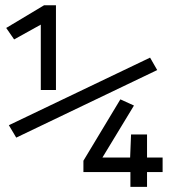

<svg xmlns="http://www.w3.org/2000/svg" viewBox="-20 -726 655 746"><path d="M197.4 -376.4H138.5V-630.3L34.9 -572.8L4.1 -617.4L151.3 -705.6H197.4ZM590.8 -453.8 43.1 -191.3 14.4 -239.5 563.1 -502.1ZM611.8 -57.4H551.3V0H486.7V-57.4H304.1V-101.5L447.7 -340L500.5 -315.9L377.9 -113.8H485.6L489.2 -203.6H551.3V-113.8H611.8Z"/></svg>

Font: Fira Code Fixed Light
Style: Regular
Weight: 300
Monospace: yes
Designer: Carrois Corporate, Edenspiekermann AG, Nikita Prokopov
Foundry: Carrois Corporate, Edenspiekermann AG, Nikita Prokopov
Version: Version 5.002